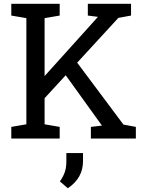

<svg xmlns="http://www.w3.org/2000/svg" viewBox="-20 -731 773 1013"><path d="M39.6 0V-61.5L119.1 -75.2V-635.3L39.6 -648.9V-710.9H294.9V-648.9L215.3 -635.3V-329.6L494.6 -639.6L496.6 -642.1L443.4 -648.9V-710.9H671.4V-648.9L604.5 -636.7L387.2 -400.4L631.3 -73.7L696.8 -61.5V0H459.5V-61.5L518.1 -68.4L517.6 -68.8L326.7 -334L215.3 -212.9V-75.2L294.9 -61.5V0ZM337.9 262.2 295.9 226.1Q313.5 201.7 321.8 177.2Q330.1 152.8 330.1 120.6V76.7H418V119.1Q418 208.5 337.9 262.2Z"/></svg>

Font: Roboto Slab
Style: Regular
Weight: 400
Designer: Google
Version: Version 2.000; ttfautohint (v1.8.1.43-b0c9)